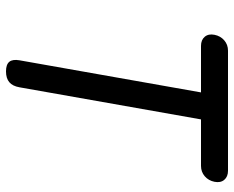

<svg xmlns="http://www.w3.org/2000/svg" viewBox="-90 -680 780 640"><g transform="rotate(90 300.0 -360.0)"><path d="M288 -640H133Q113 -640 102.5 -652.5Q92 -665 96 -685Q100 -705 114.5 -717.5Q129 -730 149 -730H549Q569 -730 579.5 -717.5Q590 -705 586 -685Q582 -665 567.5 -652.5Q553 -640 533 -640H378L271 -35Q267 -12 254 -1Q241 10 218 10Q195 10 186 -1Q177 -12 181 -35Z"/></g></svg>

Font: Maple Mono Normal NL
Style: Italic
Weight: 400
Italic angle: -10°
Monospace: yes
Designer: subframe7536
Version: Version 7.000